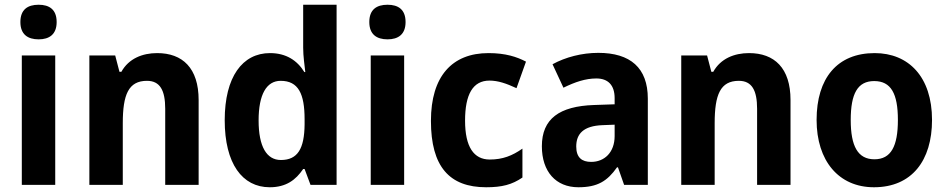

<svg xmlns="http://www.w3.org/2000/svg" viewBox="-20 -780 3993 810"><path d="M143 -760C97 -760 66 -740 66 -687C66 -635 97 -614 143 -614C188 -614 219 -635 219 -687C219 -740 188 -760 143 -760ZM213 -546H72V0H213Z M643 -556C581 -556 523 -533 492 -477H484L466 -546H357V0H498V-260C498 -381 522 -439 600 -439C655 -439 677 -399 677 -321V0H818V-358C818 -493 750 -556 643 -556Z M1118 10C1187 10 1228 -21 1259 -67H1265L1290 0H1400V-760H1259V-579C1259 -542 1265 -504 1268 -476H1264C1234 -525 1187 -556 1119 -556C1003 -556 928 -456 928 -273C928 -90 1002 10 1118 10ZM1165 -105C1105 -105 1071 -161 1071 -272C1071 -381 1104 -439 1164 -439C1239 -439 1265 -384 1265 -277V-255C1264 -153 1236 -105 1165 -105Z M1615 -760C1569 -760 1538 -740 1538 -687C1538 -635 1569 -614 1615 -614C1660 -614 1691 -635 1691 -687C1691 -740 1660 -760 1615 -760ZM1685 -546H1544V0H1685Z M2031 10C2098 10 2140 -1 2184 -31V-153C2141 -123 2101 -107 2046 -107C1979 -107 1942 -160 1942 -271C1942 -382 1975 -440 2045 -440C2081 -440 2116 -428 2159 -408L2199 -520C2161 -540 2113 -556 2041 -556C1887 -556 1798 -458 1798 -270C1798 -77 1876 10 2031 10Z M2504 -557C2435 -557 2366 -539 2311 -509L2357 -410C2406 -434 2450 -449 2496 -449C2545 -449 2573 -421 2573 -366V-340L2486 -337C2340 -332 2266 -279 2266 -163C2266 -56 2325 10 2420 10C2501 10 2542 -16 2583 -74H2587L2613 0H2713V-364C2713 -494 2639 -557 2504 -557ZM2522 -252 2573 -254V-206C2573 -137 2530 -97 2474 -97C2435 -97 2411 -115 2411 -162C2411 -215 2441 -249 2522 -252Z M3140 -556C3078 -556 3020 -533 2989 -477H2981L2963 -546H2854V0H2995V-260C2995 -381 3019 -439 3097 -439C3152 -439 3174 -399 3174 -321V0H3315V-358C3315 -493 3247 -556 3140 -556Z M3912 -274C3912 -456 3813 -556 3670 -556C3512 -556 3425 -450 3425 -274C3425 -102 3518 10 3667 10C3827 10 3912 -103 3912 -274ZM3569 -274C3569 -385 3598 -438 3668 -438C3739 -438 3768 -385 3768 -274C3768 -163 3739 -108 3669 -108C3599 -108 3569 -163 3569 -274Z"/></svg>

Font: Noto Sans Kannada SemiCondensed
Style: Bold
Weight: 700
Width: 4
Designer: Jelle Bosma - Monotype Design Team
Foundry: Monotype Imaging Inc.
Version: Version 2.005